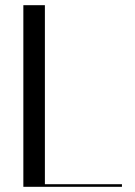

<svg xmlns="http://www.w3.org/2000/svg" viewBox="-20 -720 520 740"><path d="M450 0V-10H153V-700H70V0Z"/></svg>

Font: Italiana
Style: Regular
Weight: 400
Designer: Santiago Orozco
Foundry: Santiago Orozco
Version: Version 1.000;PS 001.001;hotconv 1.0.56